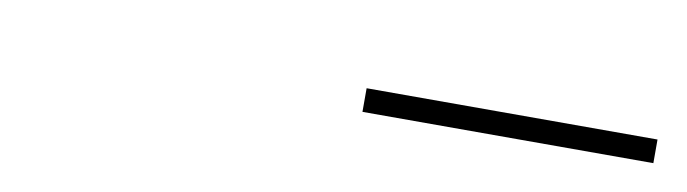

<svg xmlns="http://www.w3.org/2000/svg" viewBox="-21 -938 558 156"><g transform="rotate(10 258.0 -860.0)"><path d="M275.5 -850V-869.5H515.5V-850Z"/></g></svg>

Font: Bodoni Moda SC
Style: Italic
Weight: 400
Italic angle: -13°
Designer: Owen Earl
Foundry: indestructible type
Version: Version 2.005